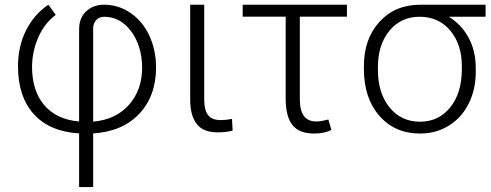

<svg xmlns="http://www.w3.org/2000/svg" viewBox="-20 -548 2051 802"><path d="M310.5 9.3Q186.5 1.5 120.8 -71.8Q55.2 -145 55.2 -270.5Q55.2 -354 88.6 -420.9Q122.1 -487.8 182.1 -528.3L212.9 -485.8Q167 -452.1 140.9 -394Q114.7 -335.9 113.8 -270Q113.8 -168.9 164.8 -108.9Q215.8 -48.8 310.5 -40.5V-426.8Q310.5 -472.7 339.8 -500.5Q369.1 -528.3 414.6 -528.3Q474.6 -528.3 524.9 -494.1Q575.2 -460 603.5 -399.7Q631.8 -339.4 631.8 -266.1Q631.8 -147.5 562 -73Q492.2 1.5 369.1 9.3V233.4H310.5ZM369.1 -40Q463.4 -47.9 518.6 -110.1Q573.7 -172.4 573.7 -265.6Q572.8 -356.4 527.8 -417.2Q482.9 -478 414.6 -478Q394.5 -478 381.8 -464.1Q369.1 -450.2 369.1 -428.2Z M833 -528.3V-131.8Q833 -88.9 848.9 -67.6Q864.7 -46.4 901.9 -46.4Q924.8 -46.4 949.2 -51.3L951.7 -2.4Q924.8 4.9 889.2 4.9Q829.1 4.9 801.8 -30Q774.4 -64.9 774.4 -132.8V-528.3Z M1429.2 -478.5H1232.4V-133.8Q1232.4 -86.9 1249.3 -63.7Q1266.1 -40.5 1303.2 -40.5Q1319.8 -40.5 1351.6 -48.8L1364.3 -5.4Q1336.4 9.8 1292 9.8Q1230 9.8 1201.7 -25.6Q1173.3 -61 1173.3 -136.2V-478.5H993.7V-528.3H1429.2Z M2008.3 -478H1855Q1908.2 -444.8 1937.7 -389.9Q1967.3 -335 1967.3 -263.2V-247.1Q1967.3 -174.8 1938 -115.7Q1908.7 -56.6 1855.2 -23.4Q1801.8 9.8 1734.4 9.8Q1629.4 9.8 1564.7 -64.2Q1500 -138.2 1500 -260.3V-272Q1500 -385.7 1565.2 -457Q1630.4 -528.3 1735.4 -528.3H2008.3ZM1558.6 -255.9Q1558.6 -159.7 1606.9 -99.6Q1655.3 -39.6 1734.4 -39.6Q1812 -39.6 1860.6 -99.4Q1909.2 -159.2 1909.2 -260.7V-272Q1909.2 -362.3 1860.8 -420.2Q1812.5 -478 1732.9 -478Q1654.8 -478 1606.7 -419.7Q1558.6 -361.3 1558.6 -268.1Z"/></svg>

Font: RobotoInd Light
Style: Regular
Weight: 300
Designer: Google
Version: Version 2.001151; 2014